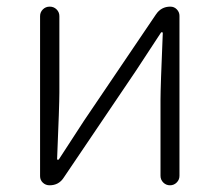

<svg xmlns="http://www.w3.org/2000/svg" viewBox="-20 -553 655 573"><path d="M127.9 0Q116.2 0 107.9 -7.8Q99.6 -15.6 99.6 -27.3V-504.9Q99.6 -516.6 107.9 -524.9Q116.2 -533.2 128.4 -533.2Q140.6 -533.2 148.9 -524.9Q157.2 -516.6 157.2 -504.9V-276.4Q157.2 -240.2 150.4 -78.1Q150.4 -76.2 152.8 -76.2Q155.3 -76.2 156.2 -78.1Q167 -94.7 193.4 -135.3Q219.7 -175.8 230.5 -192.4L445.3 -509.8Q460.9 -533.2 488.3 -533.2Q500 -533.2 507.8 -524.9Q515.6 -516.6 515.6 -505.9V-28.3Q515.6 -16.6 507.3 -8.3Q499 0 487.3 0Q475.6 0 467.3 -8.3Q459 -16.6 459 -28.3V-255.9Q459 -293 465.8 -454.1Q465.8 -457 463.4 -457Q460.9 -457 460 -455.1Q444.3 -431.6 385.7 -341.8L169.9 -22.5Q155.3 0 127.9 0Z"/></svg>

Font: Gen Jyuu Gothic Light
Style: Regular
Weight: 200
Designer: [Source Han Sans]
Ryoko NISHIZUKA  (kana & ideographs); Paul D. Hunt (Latin, Greek & Cyrillic); Wenlong ZHANG  (bopomofo
Version: Version 1.002.20150607